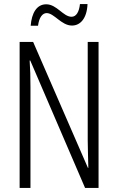

<svg xmlns="http://www.w3.org/2000/svg" viewBox="-20 -970 577 939"><path d="M130 -844H166C171 -885 188 -906 208 -906C245 -906 280 -845 332 -845C373 -845 405 -880 408 -950H371C367 -912 353 -888 330 -888C289 -888 258 -949 206 -949C160 -949 135 -907 130 -844ZM462 -51V-765H409V-285C409 -251 411 -201 412 -149H410L142 -765H76V-51H129V-544C129 -593 128 -633 125 -674H128L396 -51Z"/></svg>

Font: Noto Sans Tamil UI ExtraCondensed Light
Style: Regular
Weight: 300
Width: 2
Designer: Jelle Bosma - Monotype Design Team
Foundry: Monotype Imaging Inc.
Version: Version 2.004